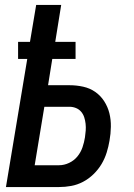

<svg xmlns="http://www.w3.org/2000/svg" viewBox="-20 -755 540 775"><path d="M4 0 90 -517H53V-586H101L126 -735H227L203 -586H285V-517H191L174 -411H261Q289 -411 316 -405Q343 -399 364.5 -384Q386 -369 400.5 -346.5Q415 -324 421.5 -298Q428 -272 427.5 -243.5Q427 -215 422 -187Q418 -163 410.5 -139Q403 -115 390 -93Q377 -71 357.5 -52Q338 -33 315 -21Q292 -9 267.5 -4.5Q243 0 218 0ZM218 -88Q239 -88 259 -97.5Q279 -107 292.5 -123.5Q306 -140 313 -160.5Q320 -181 323 -201Q325 -214 326 -228Q327 -242 325.5 -255.5Q324 -269 320 -281.5Q316 -294 307.5 -304Q299 -314 286.5 -319Q274 -324 261 -324H159L120 -88Z"/></svg>

Font: Iosevka Curly Semibold Oblique
Style: Regular
Weight: 600
Italic angle: -9°
Monospace: yes
Designer: Belleve Invis
Foundry: Belleve Invis
Version: Version 11.1.0; ttfautohint (v1.8.3)